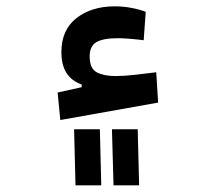

<svg xmlns="http://www.w3.org/2000/svg" viewBox="-20 -360 626 597"><path d="M167.5 13.2 159.2 -72.3 279.8 -99.1 276.9 -63.5 233.9 -70.3V-97.2Q202.6 -108.4 186.8 -133.1Q170.9 -157.7 170.9 -198.2Q170.9 -267.1 217.8 -303.7Q264.6 -340.3 336.9 -340.3Q363.3 -340.3 388.9 -335.4Q414.6 -330.6 433.1 -323.2L426.8 -234.9Q408.7 -237.3 385.5 -239.3Q362.3 -241.2 346.7 -241.2Q300.3 -241.2 279.5 -228.8Q258.8 -216.3 258.8 -185.1Q258.8 -146.5 281.2 -135Q303.7 -123.5 338.9 -123.5Q365.2 -123.5 400.1 -127.4Q435.1 -131.3 465.8 -135.3L471.7 -41ZM333 216.3 328.1 42H408.2L412.6 216.3ZM214.8 216.3 210.4 42H290.5L294.9 216.3Z"/></svg>

Font: Cascadia Code Medium
Style: Regular
Weight: 500
Monospace: yes
Designer: Aaron Bell
Foundry: Saja Typeworks
Version: Version 2407.024